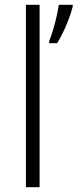

<svg xmlns="http://www.w3.org/2000/svg" viewBox="-20 -846 323 800"><path d="M145 -66H88V-826H145ZM283 -819Q275 -786 257 -743Q239 -700 218 -666H185V-675Q192 -692 200.5 -719.5Q209 -747 215.5 -776Q222 -805 225 -826H283Z"/></svg>

Font: Noto Sans Malayalam UI Light
Style: Regular
Weight: 300
Designer: Jelle Bosma - Monotype Design Team
Foundry: Monotype Imaging Inc.
Version: Version 2.104; ttfautohint (v1.8.4.7-5d5b)